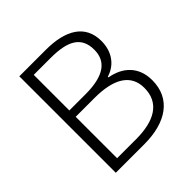

<svg xmlns="http://www.w3.org/2000/svg" viewBox="-192 -878 1026 1026"><g transform="rotate(-45 321.0 -364.5)"><path d="M106 0H322C486 0 594 -72 594 -212C594 -313 531 -372 439 -388V-393C511 -415 550 -476 550 -552C550 -675 454 -729 307 -729H106ZM166 -411V-680H294C423 -680 490 -644 490 -546C490 -462 433 -411 288 -411ZM166 -50V-363H309C453 -363 535 -315 535 -213C535 -100 449 -50 309 -50Z"/></g></svg>

Font: Noto Sans TC Light
Style: Regular
Weight: 300
Designer: Ryoko NISHIZUKA 西塚涼子 (kana, bopomofo & ideographs); Paul D. Hunt (Latin, Greek & Cyrillic); Sandoll Communications 산돌커뮤니
Foundry: Adobe
Version: Version 2.004;hotconv 1.0.118;makeotfexe 2.5.65603